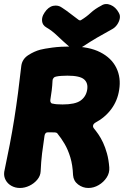

<svg xmlns="http://www.w3.org/2000/svg" viewBox="-39 -919 616 954"><path d="M60 15Q37 15 18 4.5Q-1 -6 -11 -24.5Q-21 -43 -18 -65Q-3 -136 9.5 -201Q22 -266 32 -329Q42 -392 50.5 -457Q59 -522 67 -593Q72 -626 101.5 -645Q131 -664 161 -672Q180 -677 220.5 -682.5Q261 -688 317 -688Q403 -688 459 -659.5Q515 -631 539 -582Q563 -533 553 -472Q545 -419 514 -377Q483 -335 432 -308Q425 -303 423.5 -296Q422 -289 426 -283Q437 -270 449.5 -252Q462 -234 473 -210.5Q484 -187 492.5 -156.5Q501 -126 504 -87Q506 -60 491 -37Q476 -14 451.5 0.5Q427 15 400 15Q372 15 349 -2.5Q326 -20 324 -49Q322 -99 310.5 -137Q299 -175 282 -204Q265 -233 246 -256Q245 -258 242.5 -259Q240 -260 235 -261Q226 -261 214 -261.5Q202 -262 194 -261Q184 -258 182 -243Q175 -198 170 -156.5Q165 -115 163 -68Q162 -45 146 -26Q130 -7 107 4Q84 15 60 15ZM272 -400Q334 -400 361 -419Q388 -438 394 -472Q400 -506 379 -524.5Q358 -543 296 -543Q281 -543 266 -542Q251 -541 242 -539Q233 -538 227.5 -532Q222 -526 222 -518Q221 -494 218 -470Q215 -446 211 -422Q210 -415 213.5 -409.5Q217 -404 224 -404Q231 -402 243.5 -401Q256 -400 272 -400ZM552 -854Q559 -842 556 -826.5Q553 -811 543 -796.5Q533 -782 518 -774Q474 -750 442.5 -731.5Q411 -713 376 -690Q356 -676 337 -676Q318 -676 302 -690Q273 -715 246 -741Q219 -767 191 -783Q172 -794 170 -814.5Q168 -835 181 -854L182 -856Q201 -885 225.5 -890Q250 -895 269 -881Q292 -866 311 -851Q330 -836 352 -820Q356 -818 358 -817.5Q360 -817 365 -820Q390 -835 411.5 -855Q433 -875 464 -891Q485 -905 510.5 -894.5Q536 -884 551 -856Z"/></svg>

Font: Winky Sans
Style: Bold Italic
Weight: 700
Italic angle: -8.97852°
Designer: Simon Atzbach
Foundry: typofactur
Version: Version 1.205